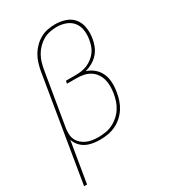

<svg xmlns="http://www.w3.org/2000/svg" viewBox="-224 -857 1048 1176"><g transform="rotate(-30 300.0 -269.0)"><path d="M16 205 139 -538Q144 -565 152 -591Q160 -617 174 -641Q188 -665 208.5 -685.5Q229 -706 253.5 -719.5Q278 -733 305 -738Q332 -743 358 -743Q395 -743 430 -731Q465 -719 486.5 -692Q508 -665 513.5 -628Q519 -591 513 -554Q509 -528 499 -502.5Q489 -477 470.5 -456Q452 -435 427.5 -421Q403 -407 377 -400Q407 -391 431 -370.5Q455 -350 467.5 -322Q480 -294 481.5 -260.5Q483 -227 477 -194Q473 -167 464 -140Q455 -113 439.5 -89Q424 -65 401.5 -45Q379 -25 352.5 -13Q326 -1 298.5 3.5Q271 8 244 8Q218 8 192.5 3.5Q167 -1 145.5 -12Q124 -23 108 -42Q92 -61 85 -84L37 205ZM243 -11Q268 -11 293.5 -15Q319 -19 343 -30.5Q367 -42 387.5 -60Q408 -78 422.5 -100.5Q437 -123 445 -147.5Q453 -172 457 -197Q461 -222 461 -247Q461 -272 454.5 -295Q448 -318 434.5 -337Q421 -356 401 -368.5Q381 -381 357 -386Q333 -391 308 -391H239L243 -410H312Q332 -410 353 -413Q374 -416 394 -424.5Q414 -433 431.5 -446.5Q449 -460 462 -477.5Q475 -495 482 -515.5Q489 -536 492 -556Q498 -589 493.5 -621.5Q489 -654 470 -678Q451 -702 420.5 -713Q390 -724 357 -724Q334 -724 309 -719Q284 -714 262 -701.5Q240 -689 221.5 -670Q203 -651 190.5 -629Q178 -607 171 -583Q164 -559 160 -535L97 -158Q94 -137 95 -116Q96 -95 105 -77Q114 -59 129 -46Q144 -33 162.5 -25Q181 -17 201.5 -14Q222 -11 243 -11Z"/></g></svg>

Font: Iosevka Curly Slab ThEx
Style: Italic
Weight: 100
Width: 7
Italic angle: -9°
Monospace: yes
Designer: Belleve Invis
Foundry: Belleve Invis
Version: Version 11.1.0; ttfautohint (v1.8.3)